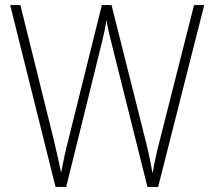

<svg xmlns="http://www.w3.org/2000/svg" viewBox="-20 -827 841 754"><path d="M782 -807H742L608 -278C595 -229 587 -191 579 -146C571 -192 564 -226 551 -278L418 -807H380L249 -280C238 -238 228 -192 220 -149C213 -183 204 -223 191 -279L60 -807H20L198 -93H240L379 -656C387 -689 393 -714 398 -749C404 -711 411 -684 421 -645L559 -93H601Z"/></svg>

Font: Noto Sans Kannada UI SemiCondensed ExtraLight
Style: Regular
Weight: 200
Width: 4
Designer: Jelle Bosma - Monotype Design Team
Foundry: Monotype Imaging Inc.
Version: Version 2.005